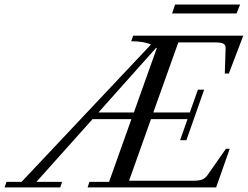

<svg xmlns="http://www.w3.org/2000/svg" viewBox="-84 -819 1083 839"><path d="M668 -760.3 681.2 -799.3H965.3L949.7 -760.3ZM-64 0 -55.7 -24.4H10.3L575.7 -624.5Q544.9 -638.7 489.3 -638.7L498 -663.1H979L916 -497.6H898.4L901.9 -609.4Q902.3 -623 891.6 -628.4Q880.9 -633.8 853.5 -633.8H695.3L585.9 -327.6H745.6L780.8 -427.2H808.1L730.5 -206.5H703.1L735.4 -298.3H575.7L480 -29.3H760.7Q786.1 -29.3 799.6 -34.7Q813 -40 822.8 -53.7L903.3 -168.9H919.9L860.4 0H298.8L306.6 -24.4H392.6L490.2 -298.3H320.3L75.2 -24.4H187.5L179.2 0ZM601.1 -608.4Q599.6 -609.9 598.6 -610.4L346.2 -327.6H501Z"/></svg>

Font: Elstob 18pt
Style: Italic
Weight: 400
Italic angle: -20°
Designer: Peter S. Baker
Version: Version 1.015